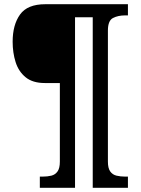

<svg xmlns="http://www.w3.org/2000/svg" viewBox="-20 -780 667 911"><path d="M169 111V58H182Q205 58 223.5 53.5Q242 49 253 33.5Q264 18 264 -13V-386H193Q135 -386 101.5 -413.5Q68 -441 54 -485.5Q40 -530 40 -582Q40 -662 75 -711Q110 -760 195 -760H587V-707H574Q540 -707 516 -694.5Q492 -682 492 -635V-13Q492 18 503 33.5Q514 49 533 53.5Q552 58 574 58H587V111H420V-698H336V111Z"/></svg>

Font: Noto Naskh Arabic UI
Style: Regular
Weight: 400
Designer: Monotype Design Team, David Williams, Mohamad Dakak and Nizar Qandah
Foundry: Monotype Imaging Inc.
Version: Version 2.014